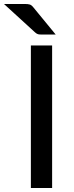

<svg xmlns="http://www.w3.org/2000/svg" viewBox="-67 -947 371 967"><path d="M57 -927Q74 -927 83 -924.2Q92 -921.5 101 -910L213.5 -773H143.5Q132 -773 125.2 -774.5Q118.5 -776 110 -783.5L-47 -927ZM195.5 0H88.5V-718H195.5Z"/></svg>

Font: TypoPRO Lato
Style: Regular
Weight: 500
Designer: Lukasz Dziedzic with Adam Twardoch and Botio Nikoltchev
Foundry: tyPoland Lukasz Dziedzic
Version: Version 2.010; 2014-09-01; http://www.latofonts.com/